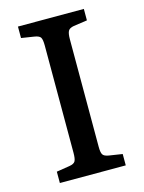

<svg xmlns="http://www.w3.org/2000/svg" viewBox="-108 -765 621 830"><g transform="rotate(-15 202.5 -350.0)"><path d="M55.2 0V-50.8L113.8 -60.1Q134.8 -63.5 140.4 -74Q146 -84.5 146 -110.8V-590.8Q146 -617.7 140.1 -627.2Q134.3 -636.7 111.8 -640.1L55.2 -648.9V-700.2H350.1V-648.9L289.1 -640.1Q269.5 -636.7 263.7 -625.7Q257.8 -614.7 257.8 -588.9V-106.9Q257.8 -82.5 263.7 -73Q269.5 -63.5 290 -60.1L350.1 -50.8V0Z"/></g></svg>

Font: Literata Book Medium
Style: Regular
Weight: 500
Designer: Latin by Veronika Burian and Jose Scaglione. Greek by Irene Vlachou. Cyrillic by Vera Evstafieva
Foundry: TypeTogether
Version: Version 2.003;PS 002.003;hotconv 1.0.88;makeotf.lib2.5.64775